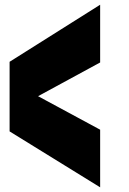

<svg xmlns="http://www.w3.org/2000/svg" viewBox="-20 -800 549 820"><path d="M21 -536.1 407.7 -779.8V-533.2L142.6 -389.2L407.7 -246.1V0L21 -238.8Z"/></svg>

Font: Coda Caption ExtraBold
Style: Regular
Weight: 800
Designer: vernon adams
Foundry: vernon adams
Version: Version 1.002